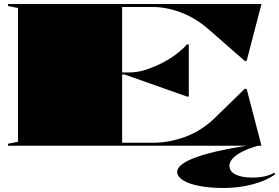

<svg xmlns="http://www.w3.org/2000/svg" viewBox="-20 -728 1395 959"><path d="M20 0V-10L70 -20V-688L20 -698V-708H1286L1212 -424H1202L1025 -579Q958 -638 884.5 -665.5Q811 -693 745 -693H590V-366H623Q670 -366 714 -381.5Q758 -397 795 -416Q841 -441 872.5 -467Q904 -493 913 -506H923V-246H913L602 -356H590V-15H745Q826 -15 907.5 -45.5Q989 -76 1054 -140L1202 -284H1212L1286 0ZM1284 -4Q1211 14 1168.5 42Q1126 70 1126 100Q1126 128 1156.5 143.5Q1187 159 1242 159Q1275 159 1303 152.5Q1331 146 1349 135L1355 142Q1314 173 1244.5 192Q1175 211 1098 211Q1030 211 977 201Q924 191 894.5 172.5Q865 154 865 131Q865 90 968 54.5Q1071 19 1277 -10Z"/></svg>

Font: Kalnia Expanded
Style: Bold
Weight: 700
Width: 7
Designer: Frida Medrano
Foundry: Frida Medrano
Version: Version 1.105